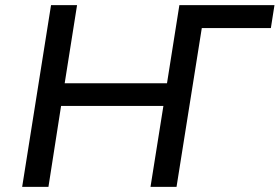

<svg xmlns="http://www.w3.org/2000/svg" viewBox="-20 -725 1085 745"><path d="M66 0 178 -705H279L231 -402H628L676 -705H1045L1031 -616H763L665 0H564L614 -314H217L168 0Z"/></svg>

Font: Nunito Sans 7pt Medium
Style: Italic
Weight: 500
Italic angle: -9°
Designer: Vernon Adams
Foundry: Vernon Adams
Version: Version 3.101;gftools[0.9.27]